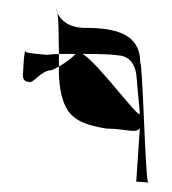

<svg xmlns="http://www.w3.org/2000/svg" viewBox="-20 -340 382 427"><path d="M31 -175C30 -164 35 -158 44 -158C53 -152 71 -184 95 -184C101 -187 106 -189 111 -192V-220C101 -220 92 -219 85 -218C63 -220 47 -221 38 -224C33 -240 31 -165 31 -175ZM108 -311C111 -286 110 -268 111 -220H148C140 -211 128 -202 111 -192V-177C112 -142 118 -114 131 -94C149 -68 181 -60 217 -54C259 -54 283 -42 291 -55L283 64C283 64 303 65 309 66C303 48 297 -202 292 -200C292 -264 239 -278 170 -278C129 -278 113 -299 108 -311ZM108 -311C106 -325 104 -321 108 -311ZM309 66C309 67 310 67 310 67C311 67 310 66 309 66ZM164 -220H171C206 -220 232 -219 250 -216C268 -212 279 -199 283 -176L291 -88C291 -71 202 -196 164 -220Z"/></svg>

Font: Arrow
Style: Regular
Weight: 400
Version: Version 0.23